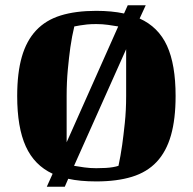

<svg xmlns="http://www.w3.org/2000/svg" viewBox="-20 -671 729 726"><path d="M508 -601Q579 -569 611.5 -498Q644 -427 644 -308Q644 -221 626.5 -159.5Q609 -98 572.5 -59Q536 -20 479 -2.5Q422 15 344 15Q282 15 238 5L225 35H157L179 -14Q110 -46 77.5 -117.5Q45 -189 45 -308Q45 -395 62.5 -456Q80 -517 116.5 -556Q153 -595 209.5 -612.5Q266 -630 344 -630Q373 -630 399.5 -627.5Q426 -625 449 -620L463 -651H531ZM428 -44Q436 -81 442 -123Q447 -159 452 -206.5Q457 -254 457 -308V-485L260 -44Q277 -41 299 -38Q321 -35 344 -35Q364 -35 380 -36Q396 -37 407 -39Q419 -41 428 -44ZM232 -133 427 -571Q410 -574 388.5 -577Q367 -580 344 -580Q324 -580 309 -578.5Q294 -577 283 -575Q271 -573 261 -571Q252 -534 246 -492Q241 -456 236.5 -408.5Q232 -361 232 -308Z"/></svg>

Font: Bigshot One
Style: Regular
Weight: 400
Designer: Gesine Todt
Foundry: Gesine Todt
Version: Version 1.000